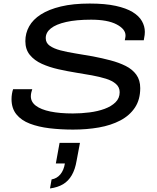

<svg xmlns="http://www.w3.org/2000/svg" viewBox="-20 -719 887 1083"><path d="M392 12Q322 12 259.5 4.5Q197 -3 148.5 -21.5Q100 -40 72.5 -74Q45 -108 45 -160Q45 -175 47.5 -190Q50 -205 54 -216H162Q160 -210 157 -199Q154 -188 154 -176Q154 -144 182.5 -122.5Q211 -101 264 -90Q317 -79 391 -79Q438 -79 485 -85Q532 -91 570 -105Q608 -119 631.5 -142Q655 -165 655 -199Q655 -227 634 -245.5Q613 -264 577.5 -275Q542 -286 498.5 -294Q455 -302 410 -309Q360 -317 309 -328.5Q258 -340 216 -359Q174 -378 148.5 -409Q123 -440 123 -487Q123 -532 144.5 -570.5Q166 -609 210.5 -637.5Q255 -666 323.5 -682.5Q392 -699 486 -699Q573 -699 632.5 -686Q692 -673 728 -651Q764 -629 780.5 -600Q797 -571 797 -539Q797 -532 796 -522Q795 -512 791 -492H684Q687 -505 687.5 -511Q688 -517 688 -519Q688 -555 637.5 -581.5Q587 -608 494 -608Q410 -608 353 -595Q296 -582 267 -559Q238 -536 238 -504Q238 -477 260.5 -461Q283 -445 321 -435Q359 -425 406.5 -417.5Q454 -410 504 -401Q556 -391 603.5 -378.5Q651 -366 689 -347Q727 -328 749 -297.5Q771 -267 771 -222Q771 -157 741 -112Q711 -67 658.5 -39.5Q606 -12 538 0Q470 12 392 12ZM262 344 271 293Q301 288 320.5 264.5Q340 241 346 203H295L316 87H431L412 188Q404 236 385 269Q366 302 336 320Q306 338 262 344Z"/></svg>

Font: Archivo Expanded
Style: Italic
Weight: 400
Width: 7
Italic angle: -10°
Designer: Hector Gatti
Foundry: Omnibus-Type
Version: Version 2.001